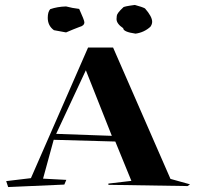

<svg xmlns="http://www.w3.org/2000/svg" viewBox="-20 -830 801 776"><path d="M13 -74 5 -98 105 -110 336 -638H437L669 -107L748 -85L738 -78L418 -83V-88L511 -99L446 -258L197 -265L154 -108L248 -103L240 -84ZM432 -281 327 -546 207 -289ZM247 -699 198 -708Q173 -726 173 -758Q173 -782 183 -793Q212 -803 247 -804Q273 -797 300 -794Q321 -748 321 -740Q321 -726 301 -721Q277 -712 247 -699ZM528 -694Q478 -701 478 -716Q451 -734 451 -753Q451 -755 452 -766Q453 -777 478 -800Q479 -804 525 -810Q555 -802 566 -796Q595 -763 595 -742Q595 -732 588 -722Q563 -699 528 -694Z"/></svg>

Font: Xiangcui Kesong Xiangcui Kesong
Style: Regular
Weight: 400
Version: Version 1.501;March 28, 2024;FontCreator 14.0.0.2814 64-bit